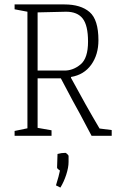

<svg xmlns="http://www.w3.org/2000/svg" viewBox="-20 -614 549 868"><path d="M46 -22 104 -34V-561L46 -572V-594H271Q345 -594 385 -559.5Q425 -525 425 -432Q425 -367 392.5 -321.5Q360 -276 301 -266V-262Q369 -136 430 -33L485 -26V0H394L341 -100Q317 -142 255 -260H150V-36L213 -25V0H46ZM272 -295Q311 -295 344.5 -323Q378 -351 378 -426Q378 -499 354 -530Q330 -561 279 -561L150 -558V-295ZM233 224Q247 179 251 157Q249 156 243.5 151.5Q238 147 238 144L240 82Q258 77 276 77Q278 77 284 82.5Q290 88 290 91V118Q290 143 279.5 175.5Q269 208 253 234Z"/></svg>

Font: Grenze ExtraLight
Style: Regular
Weight: 275
Designer: Renata Polastri
Foundry: Omnibus-Type
Version: Version 1.002; ttfautohint (v1.8)